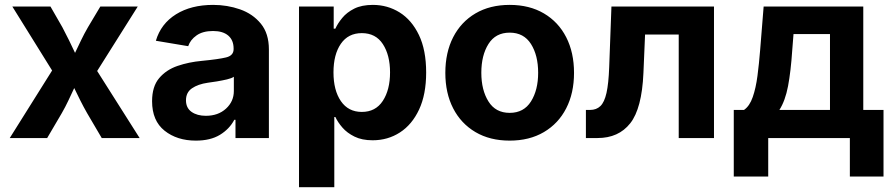

<svg xmlns="http://www.w3.org/2000/svg" viewBox="-20 -573 3707 797"><path d="M20.5 0 196.3 -280.3 31.2 -545.9H189.5L238.8 -460Q253.4 -432.6 266.4 -406Q279.3 -379.4 291.5 -353.5Q303.7 -379.4 316.7 -406.2Q329.6 -433.1 345.2 -460L396.5 -545.9H551.8L383.3 -278.3L559.6 0H402.3L341.8 -103Q326.7 -129.4 313.5 -155.8Q300.3 -182.1 288.1 -207.5Q276.4 -182.1 263.9 -155.8Q251.5 -129.4 236.3 -103L175.8 0Z M793 10.7Q714.8 10.7 663.1 -30.5Q611.3 -71.8 611.3 -152.8Q611.3 -213.9 640.6 -248.5Q669.9 -283.2 716.8 -299.3Q763.7 -315.4 817.4 -320.3Q887.7 -327.1 918.7 -334.7Q949.7 -342.3 949.7 -369.1V-371.6Q949.7 -406.2 927.5 -425.3Q905.3 -444.3 864.3 -444.3Q821.8 -444.3 795.9 -426Q770 -407.7 761.2 -381.3L627 -403.8Q647.9 -474.6 710.7 -513.7Q773.4 -552.7 864.7 -552.7Q923.3 -552.7 976.3 -534.2Q1029.3 -515.6 1062.7 -474.9Q1096.2 -434.1 1096.2 -367.7V0H957.5V-75.7H952.6Q932.6 -37.6 893.1 -13.4Q853.5 10.7 793 10.7ZM834.5 -92.3Q885.7 -92.3 918.2 -122.1Q950.7 -151.9 950.7 -195.3V-254.4Q941.9 -248 922.1 -243.4Q902.3 -238.8 880.4 -235.1Q858.4 -231.4 842.3 -229.5Q801.8 -223.6 776.9 -206.5Q752 -189.5 752 -156.7Q752 -125 775.1 -108.6Q798.3 -92.3 834.5 -92.3Z M1221.2 204.1V-545.9H1365.2V-454.1H1372.1Q1381.8 -475.6 1400.6 -498.5Q1419.4 -521.5 1450.4 -537.1Q1481.4 -552.7 1527.8 -552.7Q1588.4 -552.7 1638.7 -521.5Q1689 -490.2 1719 -427.7Q1749 -365.2 1749 -272Q1749 -181.2 1719.7 -118.4Q1690.4 -55.7 1640.1 -23.2Q1589.8 9.3 1526.9 9.3Q1482.4 9.3 1451.7 -5.9Q1420.9 -21 1401.6 -43.2Q1382.3 -65.4 1372.1 -87.4H1367.7V204.1ZM1481.9 -108.4Q1539.1 -108.4 1569.1 -154.3Q1599.1 -200.2 1599.1 -272.5Q1599.1 -344.2 1569.3 -389.9Q1539.6 -435.5 1481.9 -435.5Q1425.3 -435.5 1394.8 -391.1Q1364.3 -346.7 1364.3 -272.5Q1364.3 -198.2 1395 -153.3Q1425.8 -108.4 1481.9 -108.4Z M2095.7 10.7Q2013.7 10.7 1953.6 -24.7Q1893.6 -60.1 1861.1 -123.3Q1828.6 -186.5 1828.6 -270.5Q1828.6 -355 1861.1 -418.5Q1893.6 -481.9 1953.6 -517.3Q2013.7 -552.7 2095.7 -552.7Q2177.7 -552.7 2237.8 -517.3Q2297.9 -481.9 2330.3 -418.5Q2362.8 -355 2362.8 -270.5Q2362.8 -186.5 2330.3 -123.3Q2297.9 -60.1 2237.8 -24.7Q2177.7 10.7 2095.7 10.7ZM2095.7 -104.5Q2154.3 -104.5 2184.1 -151.9Q2213.9 -199.2 2213.9 -271Q2213.9 -343.3 2184.1 -390.4Q2154.3 -437.5 2095.7 -437.5Q2037.1 -437.5 2007.6 -390.4Q1978 -343.3 1978 -271Q1978 -199.2 2007.6 -151.9Q2037.1 -104.5 2095.7 -104.5Z M2412.1 0V-116.7H2429.7Q2455.6 -116.7 2472.2 -132.6Q2488.8 -148.4 2497.6 -187.3Q2506.3 -226.1 2508.8 -294.4L2518.1 -545.9H2943.8V0H2797.4V-429.7H2657.7L2650.9 -270Q2644.5 -122.6 2596.2 -61.3Q2547.9 0 2460.4 0Z M3025.9 159.7V-116.7H3068.4Q3091.8 -132.8 3104.7 -170.2Q3117.7 -207.5 3124.3 -258.3Q3130.9 -309.1 3135.3 -364.3L3149.9 -545.9H3563.5V-116.7H3647.5V159.7H3507.8V0H3168.9V159.7ZM3215.3 -116.7H3425.3V-431.6H3273.9L3268.6 -364.3Q3262.7 -276.4 3251.2 -215.6Q3239.7 -154.8 3215.3 -116.7Z"/></svg>

Font: Inter
Style: Bold
Weight: 700
Designer: Rasmus Andersson
Foundry: rsms
Version: Version 4.001;git-9221beed3